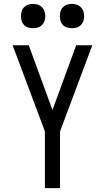

<svg xmlns="http://www.w3.org/2000/svg" viewBox="-20 -968 540 988"><path d="M211 0V-292L45 -735H128L250 -402L372 -735H455L289 -292V0ZM350 -823Q337 -823 325 -826.5Q313 -830 304 -839Q295 -848 291.5 -860Q288 -872 288 -885Q288 -898 291.5 -910Q295 -922 304 -931Q313 -940 325 -944Q337 -948 350 -948Q363 -948 375 -944Q387 -940 396 -931Q405 -922 409 -910Q413 -898 413 -885Q413 -872 409 -860Q405 -848 396 -839Q387 -830 375 -826.5Q363 -823 350 -823ZM150 -823Q137 -823 125 -826.5Q113 -830 104 -839Q95 -848 91.5 -860Q88 -872 88 -885Q88 -898 91.5 -910Q95 -922 104 -931Q113 -940 125 -944Q137 -948 150 -948Q163 -948 175 -944Q187 -940 196 -931Q205 -922 209 -910Q213 -898 213 -885Q213 -872 209 -860Q205 -848 196 -839Q187 -830 175 -826.5Q163 -823 150 -823Z"/></svg>

Font: Iosevka NFM
Style: Regular
Weight: 400
Monospace: yes
Designer: Belleve Invis
Foundry: Belleve Invis
Version: Version 29.0.4; ttfautohint (v1.8.4);Nerd Fonts 3.3.0